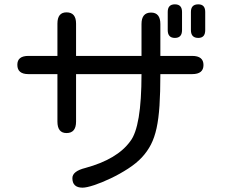

<svg xmlns="http://www.w3.org/2000/svg" viewBox="-20 -833 1040 886"><path d="M787 -658Q754 -658 754 -694V-778Q754 -813 787 -813Q820 -813 820 -778V-694Q820 -658 787 -658ZM895 -658Q861 -658 861 -694V-778Q861 -813 895 -813Q927 -813 927 -778V-694Q927 -658 895 -658ZM361 33Q314 33 314 -11Q314 -43 374 -58Q521 -98 581 -181Q633 -247 633 -491H331V-272Q331 -219 287 -219Q245 -219 245 -272V-491H111Q60 -491 60 -534Q60 -575 111 -575H245V-724Q245 -776 287 -776Q331 -776 331 -724V-575H633V-722Q633 -775 677 -775Q720 -775 720 -722V-575H867Q919 -575 919 -533Q919 -491 867 -491H720Q720 -406 716 -345.5Q712 -285 702.5 -241.5Q693 -198 676.5 -166Q660 -134 635 -107Q610 -80 571.5 -55Q533 -30 491 -10Q449 10 414 21.5Q379 33 361 33Z"/></svg>

Font: Huninn
Style: Regular
Weight: 400
Designer: justfont
Foundry: justfont
Version: Version 1.003